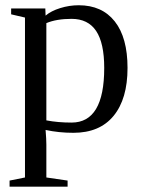

<svg xmlns="http://www.w3.org/2000/svg" viewBox="-20 -491 540 724"><path d="M74.2 -424.8 22 -437V-459H150.9L151.9 -432.1Q172.4 -449.7 206.8 -460.4Q241.2 -471.2 276.9 -471.2Q364.7 -471.2 412.8 -410.2Q460.9 -349.1 460.9 -234.9Q460.9 -118.2 408.4 -54.2Q356 9.8 256.8 9.8Q201.7 9.8 151.9 -1Q154.8 34.2 154.8 54.2V178.2L234.9 189.9V212.9H16.1V189.9L74.2 178.2ZM373 -234.9Q373 -328.6 342.5 -374.3Q312 -419.9 250 -419.9Q192.9 -419.9 154.8 -403.8V-37.1Q198.2 -28.8 250 -28.8Q373 -28.8 373 -234.9Z"/></svg>

Font: Liberation Serif
Style: Regular
Weight: 400
Designer: Steve Matteson
Foundry: Ascender Corporation
Version: Version 2.1.5